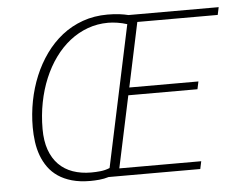

<svg xmlns="http://www.w3.org/2000/svg" viewBox="-52 -783 1058 855"><g transform="rotate(-5 477.5 -355.5)"><path d="M828.6 -355H519.5L451.2 -34.2H817.4L810.1 0H400.4Q379.9 6.3 358.4 8.3Q336.9 10.3 317.9 10.3Q271.5 10.3 236.1 0.2Q200.7 -9.8 174.6 -27.6Q148.4 -45.4 130.9 -69.8Q113.3 -94.2 102.5 -123.3Q91.8 -152.3 87.4 -184.6Q83 -216.8 83 -250Q83 -309.1 94.2 -367.2Q105.5 -425.3 127.2 -477.5Q148.9 -529.8 180.9 -574.5Q212.9 -619.1 254.4 -651.9Q295.9 -684.6 347.2 -702.9Q398.4 -721.2 458 -721.2Q487.8 -721.2 511 -718.3Q534.2 -715.3 551.3 -710.9H954.6L947.3 -676.8H587.9L526.9 -389.2H835.9ZM458 -684.6Q409.7 -684.6 366.2 -668.7Q322.8 -652.8 285.9 -623.8Q249 -594.7 219.5 -554Q189.9 -513.2 169.2 -463.6Q148.4 -414.1 137.2 -356.9Q126 -299.8 126 -238.3Q126 -185.1 140.1 -145.3Q154.3 -105.5 180.4 -79.1Q206.5 -52.7 243.4 -39.8Q280.3 -26.9 325.2 -26.9Q345.7 -26.9 366.7 -29.1Q387.7 -31.2 408.2 -39.6L542.5 -670.9Q521.5 -677.7 499 -681.2Q476.6 -684.6 458 -684.6Z"/></g></svg>

Font: Ufes Sans Thin
Style: Italic
Weight: 100
Designer: Ricardo Esteves & Thais Bronze
Foundry: ProDesignUfes - Ricardo Esteves, Thais Bronze
Version: Version 2.0